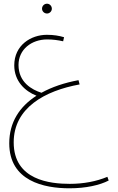

<svg xmlns="http://www.w3.org/2000/svg" viewBox="-20 -746 637 1037"><path d="M234 -673C248 -673 260 -685 260 -699C260 -714 248 -726 234 -726C219 -726 207 -714 207 -699C207 -685 219 -673 234 -673ZM355 271C444 271 519 254 567 229L560 209C500 234 431 247 357 247C253 247 54 228 54 23C54 -164 223 -256 410 -290L404 -313C328 -299 260 -276 204 -245C153 -261 80 -301 80 -395C80 -479 150 -533 235 -533C266 -533 294 -529 321 -523L326 -545C299 -553 270 -558 233 -558C147 -558 57 -502 57 -393C57 -308 114 -254 177 -229C85 -170 30 -85 30 28C30 232 218 271 355 271Z"/></svg>

Font: Noto Sans Arabic UI Th
Style: Regular
Weight: 100
Designer: Monotype Design Team, Nadine Chahine and Nizar Qandah
Foundry: Monotype Imaging Inc.
Version: Version 2.010